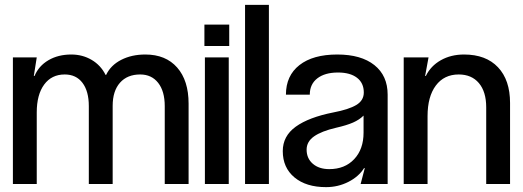

<svg xmlns="http://www.w3.org/2000/svg" viewBox="-20 -756 2150 789"><path d="M33 0V-520H131L119 -444H122Q139 -485 179 -508.5Q219 -532 273 -532Q319 -532 356.5 -510Q394 -488 414 -448H416Q435 -488 478 -510Q521 -532 577 -532Q661 -532 708 -478.5Q755 -425 755 -330V0H657V-320Q657 -381 630 -415.5Q603 -450 556 -450Q503 -450 473 -416Q443 -382 443 -321V0H345V-320Q345 -381 319 -415.5Q293 -450 246 -450Q192 -450 161.5 -408.5Q131 -367 131 -294V0Z M920 0H822V-520H920ZM922 -655V-567H820V-655Z M1085 -736V0H987V-736Z M1142 -135Q1142 -197 1195.5 -235.5Q1249 -274 1350 -294Q1413 -306 1444 -324.5Q1475 -343 1475 -376Q1475 -415 1447 -436.5Q1419 -458 1369 -458Q1315 -458 1284 -434Q1253 -410 1253 -367H1155Q1155 -445 1210.5 -488.5Q1266 -532 1366 -532Q1464 -532 1518.5 -488.5Q1573 -445 1573 -367V0H1462L1479 -65H1476Q1454 -30 1411.5 -8.5Q1369 13 1320 13Q1238 13 1190 -27Q1142 -67 1142 -135ZM1333 -61Q1397 -61 1435.5 -102Q1474 -143 1474 -211V-281Q1457 -264 1431 -252.5Q1405 -241 1361 -231Q1301 -217 1270.5 -195.5Q1240 -174 1240 -141Q1240 -105 1265.5 -83Q1291 -61 1333 -61Z M1639 0V-520H1741L1727 -444H1730Q1750 -485 1791.5 -508.5Q1833 -532 1887 -532Q1977 -532 2026.5 -479.5Q2076 -427 2076 -333V0H1978V-315Q1978 -379 1948 -414.5Q1918 -450 1865 -450Q1805 -450 1771 -404.5Q1737 -359 1737 -279V0Z"/></svg>

Font: Non Bureau
Style: Regular
Weight: 400
Designer: Jona Saucedo
Foundry: Non Foundry
Version: Version 1.000; ttfautohint (v1.8.4)